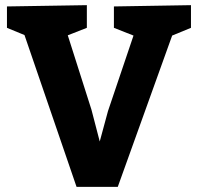

<svg xmlns="http://www.w3.org/2000/svg" viewBox="-20 -725 769 745"><path d="M277 0 75 -589 7 -617V-700L317 -705V-617L243 -588L335 -299L367 -176L399 -294L498 -587L422 -617V-700L721 -705V-617L648 -587L437 0Z"/></svg>

Font: BitterBold
Style: Bold
Weight: 700
Designer: Sol Matas
Foundry: Sol Matas
Version: Version 001.001